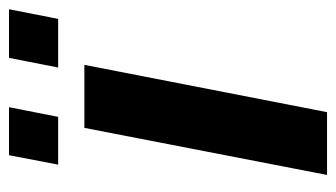

<svg xmlns="http://www.w3.org/2000/svg" viewBox="-177 -555 732 418"><g transform="rotate(-90 189.0 -346.0)"><path d="M17.1 0 119.6 -528.3H256.8L153.8 0ZM251 -585.4 272 -692.4H377.9L356.9 -585.4ZM39.6 -585.4 60.1 -692.4H164.6L143.6 -585.4Z"/></g></svg>

Font: Liberation Sans
Style: Bold Italic
Weight: 700
Italic angle: -12°
Designer: Steve Matteson
Foundry: Ascender Corporation
Version: Version 2.1.5